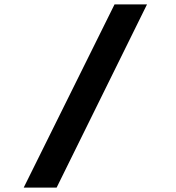

<svg xmlns="http://www.w3.org/2000/svg" viewBox="-20 -720 801 875"><path d="M88 135 502 -700H650L238 135Z"/></svg>

Font: Lexend Tera Medium
Style: Regular
Weight: 500
Designer: Bonnie Shaver-Troup, Thomas Jockin
Foundry: Lexend
Version: Version 1.007